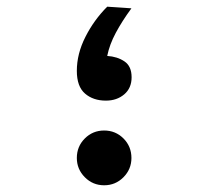

<svg xmlns="http://www.w3.org/2000/svg" viewBox="-20 -547 626 577"><path d="M293 9.8Q258.8 9.8 234.9 -14.4Q210.9 -38.6 210.9 -72.3Q210.9 -106.9 234.9 -130.9Q258.8 -154.8 293 -154.8Q327.1 -154.8 351.1 -130.9Q375 -106.9 375 -72.3Q375 -38.6 351.1 -14.4Q327.1 9.8 293 9.8ZM298.3 -244.6Q259.8 -244.6 235.4 -265.9Q210.9 -287.1 210.9 -334Q210.9 -385.3 236.6 -436Q262.2 -486.8 302.2 -526.9L375 -522Q346.7 -483.4 327.9 -448.2Q309.1 -413.1 302.2 -378.9Q332.5 -377 354 -362.5Q375.5 -348.1 375.5 -314.9Q375.5 -282.2 353.3 -263.4Q331.1 -244.6 298.3 -244.6Z"/></svg>

Font: Cascadia Mono NF SemiBold
Style: Regular
Weight: 600
Monospace: yes
Designer: Aaron Bell
Foundry: Saja Typeworks
Version: Version 2404.023; ttfautohint (v1.8.4)